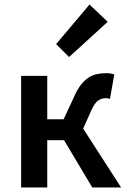

<svg xmlns="http://www.w3.org/2000/svg" viewBox="-20 -825 562 845"><path d="M73 0V-491H188V-300H260L306 -399Q320 -431 335.5 -451Q351 -471 368 -482.5Q385 -494 405 -498.5Q425 -503 448 -503Q468 -503 483 -497L464 -390Q455 -393 446 -393Q428 -393 412 -382.5Q396 -372 380 -335L346 -259L513 0H386L262 -208H188V0ZM284 -574 227 -631 374 -805 454 -729Z"/></svg>

Font: TT Toshiba Sans Medium
Style: Regular
Weight: 500
Designer: Paul D. Hunt
Foundry: Toshiba Corporation
Version: Version 2.020;PS 2.000;hotconv 1.0.86;makeotf.lib2.5.63406